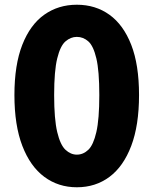

<svg xmlns="http://www.w3.org/2000/svg" viewBox="-20 -778 649 812"><path d="M305 14Q227 14 167.5 -30Q108 -74 74.5 -161Q41 -248 41 -376Q41 -504 74.5 -589Q108 -674 167.5 -716Q227 -758 305 -758Q384 -758 443 -715.5Q502 -673 535 -588.5Q568 -504 568 -376Q568 -248 535 -161Q502 -74 443 -30Q384 14 305 14ZM305 -124Q332 -124 353.5 -144.5Q375 -165 387.5 -219.5Q400 -274 400 -376Q400 -478 387.5 -531Q375 -584 353.5 -603Q332 -622 305 -622Q279 -622 257 -603Q235 -584 222 -531Q209 -478 209 -376Q209 -274 222 -219.5Q235 -165 257 -144.5Q279 -124 305 -124Z"/></svg>

Font: Noto Sans HK Thin Black
Style: Regular
Weight: 900
Version: Version 2.004-H2;hotconv 1.0.118;makeotfexe 2.5.65603